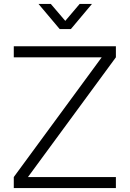

<svg xmlns="http://www.w3.org/2000/svg" viewBox="-20 -955 658 975"><path d="M283 -807.5H340L447 -935H384.5L311.5 -849L238 -935H175.5ZM568.5 0V-56H122L568.5 -664V-720H50V-664H496.5L50 -56V0Z"/></svg>

Font: Vela Sans Light
Style: Regular
Weight: 300
Designer: Principal design: Mikhail Sharanda - project Manrope.
Design modification: Ravid Balaliev
Foundry: Mikhail Sharanda
Version: Version 1.001